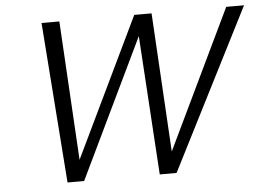

<svg xmlns="http://www.w3.org/2000/svg" viewBox="-48 -721 1076 784"><g transform="rotate(-5 489.5 -329.0)"><path d="M906 -658H979L645 0H576L540 -570L266 0H198L149 -658H222L255 -88L529 -658H600L633 -89Z"/></g></svg>

Font: EauTestInfant
Style: Italic
Weight: 400
Italic angle: -12°
Designer: Christian Thalmann (Catharsis Fonts)
Version: Version 0.001;PS 000.001;hotconv 1.0.88;makeotf.lib2.5.64775